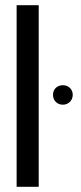

<svg xmlns="http://www.w3.org/2000/svg" viewBox="-20 -719 310 739"><path d="M44 0H129V-699H44ZM184 -354C184 -332 200 -316 222 -316C243 -316 260 -332 260 -354C260 -375 244 -391 222 -391C200 -391 184 -376 184 -354Z"/></svg>

Font: Moniqa SemBd Display
Style: Regular
Weight: 600
Designer: Rajesh Rajput
Foundry: Rajesh Rajput
Version: Version 1.000